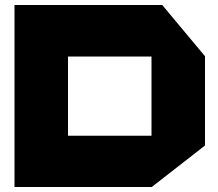

<svg xmlns="http://www.w3.org/2000/svg" viewBox="-20 -745 870 768"><path d="M252 -519V-725H629L800 -520V-519ZM38 3V-202H586V3ZM38 -202V-725H252V-202ZM586 3V-519H800V-163L587 3Z"/></svg>

Font: Foldit ExtraBold
Style: Regular
Weight: 800
Version: Version 1.003